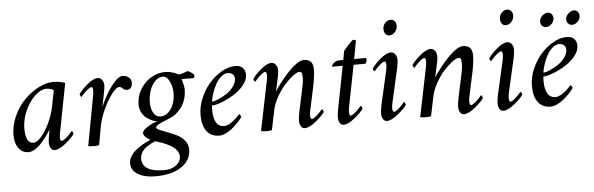

<svg xmlns="http://www.w3.org/2000/svg" viewBox="-52 -810 3763 1217"><g transform="rotate(-5 1829.5 -202.0)"><path d="M297.9 -424.8Q339.4 -424.8 374 -412.1L314.5 -103.5Q313 -97.7 311.8 -89.6Q310.5 -81.5 310.1 -71.5Q309.6 -61.5 312 -54.7Q314.5 -47.9 320.3 -47.9Q325.2 -47.9 332.3 -52Q339.4 -56.2 346.4 -62Q353.5 -67.9 361.1 -75.2Q368.7 -82.5 374 -88.4Q379.4 -94.2 383.8 -99.6L388.7 -104.5Q391.1 -104.5 394.8 -97.4Q398.4 -90.3 398.4 -85.9Q386.2 -65.4 343.5 -29.8Q300.8 5.9 270.5 5.9Q255.4 5.9 246.3 -8.3Q237.3 -22.5 237.3 -44.9Q237.3 -61 244.1 -96.7Q248 -120.1 249 -127Q240.2 -110.8 225.8 -91.1Q211.4 -71.3 191.7 -48.3Q171.9 -25.4 148.7 -10.3Q125.5 4.9 105.5 4.9Q65.9 4.9 42.2 -26.9Q18.6 -58.6 18.6 -110.4Q18.6 -171.4 45.4 -230.7Q72.3 -290 113.5 -331.8Q154.8 -373.5 204.1 -399.2Q253.4 -424.8 297.9 -424.8ZM252.9 -385.7Q216.3 -385.7 178.2 -349.9Q140.1 -314 115.5 -258.1Q90.8 -202.1 90.8 -147.5Q90.8 -51.8 140.6 -51.8Q164.1 -51.8 193.1 -86.2Q222.2 -120.6 245.1 -170.7Q268.1 -220.7 277.3 -267.6L297.9 -371.1Q292 -377.9 278.1 -381.8Q264.2 -385.7 252.9 -385.7Z M738.3 -424.8Q767.6 -424.8 786.1 -404.3Q794.9 -393.6 794.9 -377Q794.9 -357.4 785.6 -345.7Q776.4 -334 759.8 -334Q743.7 -334 730.5 -348.6Q724.1 -356.4 710.9 -356.4Q693.8 -356.4 665 -318.8Q636.2 -281.2 610.1 -224.6Q584 -168 575.2 -119.1L553.7 0Q537.6 2.9 520.5 2.9Q502 2.9 484.4 0L543 -315.4Q546.9 -338.9 546.9 -346.7Q546.9 -371.1 537.1 -371.1Q532.2 -371.1 525.1 -366.9Q518.1 -362.8 511 -356.9Q503.9 -351.1 496.3 -343.8Q488.8 -336.4 483.4 -330.6Q478 -324.7 473.6 -319.3L468.8 -314.5Q466.3 -314.5 462.6 -321.5Q459 -328.6 459 -333Q471.7 -354.5 512 -389.6Q552.2 -424.8 582 -424.8Q597.7 -424.8 608.9 -410.2Q620.1 -395.5 620.1 -374Q620.1 -363.3 612.3 -322.3Q607.4 -295.9 595.7 -240.2Q610.8 -276.9 634.3 -317.4Q657.7 -357.9 687.3 -391.4Q716.8 -424.8 738.3 -424.8Z M1057.6 115.2Q1057.6 97.7 1047.1 81.8Q1036.6 65.9 1022.7 55.2Q1008.8 44.4 986.1 33.9Q963.4 23.4 948 18.1Q932.6 12.7 910.2 5.9Q896 11.7 884.5 17.6Q873 23.4 858.6 33Q844.2 42.5 834.7 52.7Q825.2 63 818.4 77.4Q811.5 91.8 811.5 107.4Q811.5 193.4 951.2 193.4Q998.5 193.4 1028.1 170.4Q1057.6 147.5 1057.6 115.2ZM993.2 -397.5Q963.9 -397.5 941.2 -372.1Q918.5 -346.7 908 -311.8Q897.5 -276.9 897.5 -241.2Q897.5 -202.1 913.1 -174.8Q928.7 -147.5 958 -147.5Q987.8 -147.5 1010.3 -170.2Q1032.7 -192.9 1042.7 -223.9Q1052.7 -254.9 1052.7 -287.1Q1052.7 -327.1 1036.1 -362.3Q1019.5 -397.5 993.2 -397.5ZM1111.3 -372.1Q1111.3 -371.1 1115 -358.9Q1118.7 -346.7 1121.8 -331.5Q1125 -316.4 1125 -304.7Q1125 -275.4 1117.4 -249Q1109.9 -222.7 1099.6 -205.8Q1089.4 -189 1075.4 -174.3Q1061.5 -159.7 1053 -153.1Q1044.4 -146.5 1036.1 -141.6Q1023.9 -134.3 993.7 -122.6Q963.4 -110.8 943.6 -100.3Q923.8 -89.8 923.8 -80.1Q923.8 -71.8 944.1 -63Q964.4 -54.2 993.2 -43.7Q1022 -33.2 1050.8 -19.3Q1079.6 -5.4 1099.9 19.5Q1120.1 44.4 1120.1 76.2Q1120.1 145.5 1058.3 186.5Q996.6 227.5 891.6 227.5Q824.2 227.5 781.7 201.9Q739.3 176.3 739.3 131.8Q739.3 112.3 748.8 94Q758.3 75.7 771.7 62Q785.2 48.3 805.7 34.7Q826.2 21 842.5 12.2Q858.9 3.4 879.9 -5.9L862.3 -17.6Q837.9 -33.7 837.9 -52.7Q837.9 -69.3 872.6 -90.8Q907.2 -112.3 935.5 -119.1Q922.9 -119.1 905 -126.5Q887.2 -133.8 868.9 -147Q850.6 -160.2 837.9 -183.1Q825.2 -206.1 825.2 -233.4Q825.2 -286.6 852.5 -331.5Q879.9 -376.5 922.1 -401.1Q964.4 -425.8 1009.8 -425.8Q1027.3 -425.8 1043 -422.4Q1058.6 -418.9 1068.1 -415.3Q1077.6 -411.6 1092.8 -404.3Q1098.6 -401.4 1110.8 -404.5Q1123 -407.7 1136.5 -413.1Q1149.9 -418.5 1154.3 -418.9Q1165.5 -415.5 1179.9 -404.5Q1194.3 -393.6 1194.3 -384.8Q1194.3 -379.4 1191.2 -375.2Q1188 -371.1 1182.6 -371.1Q1180.7 -371.1 1149.7 -371.8Q1118.7 -372.6 1111.3 -372.1Z M1456.1 -424.8Q1490.2 -424.8 1505.4 -407.2Q1520.5 -389.6 1520.5 -364.3Q1520.5 -331.1 1492.9 -297.6Q1465.3 -264.2 1427.2 -241Q1389.2 -217.8 1350.8 -203.1Q1312.5 -188.5 1289.1 -188.5Q1287.1 -182.6 1287.1 -157.2Q1287.1 -109.4 1303.5 -80.6Q1319.8 -51.8 1354.5 -51.8Q1362.3 -51.8 1371.3 -54.7Q1380.4 -57.6 1388.4 -62Q1396.5 -66.4 1405 -72.5Q1413.6 -78.6 1420.2 -84.5Q1426.8 -90.3 1433.3 -96.7Q1439.9 -103 1444.1 -107.4Q1448.2 -111.8 1451.7 -115.2L1455.1 -119.1Q1457.5 -119.1 1462.2 -111.6Q1466.8 -104 1466.8 -99.6Q1460.9 -89.8 1446.3 -73.7Q1431.6 -57.6 1411.1 -39.1Q1390.6 -20.5 1365.2 -7.3Q1339.8 5.9 1318.4 5.9Q1266.6 5.9 1238.8 -30.8Q1210.9 -67.4 1210.9 -135.7Q1210.9 -188 1233.6 -241.5Q1256.3 -294.9 1291.3 -334.7Q1326.2 -374.5 1370.4 -399.7Q1414.6 -424.8 1456.1 -424.8ZM1291 -212.9Q1306.2 -212.9 1331.8 -223.9Q1357.4 -234.9 1383.8 -252Q1410.2 -269 1429.2 -294.7Q1448.2 -320.3 1448.2 -345.7Q1448.2 -364.3 1435.5 -374.5Q1422.9 -384.8 1407.2 -384.8Q1383.3 -384.8 1361.6 -365.2Q1339.8 -345.7 1325.4 -317.4Q1311 -289.1 1302 -261.2Q1293 -233.4 1291 -212.9Z M1717.8 -322.3 1700.2 -240.2Q1704.6 -249 1718.5 -268.8Q1732.4 -288.6 1754.4 -315.7Q1776.4 -342.8 1799.6 -366.9Q1822.8 -391.1 1847.9 -408Q1873 -424.8 1891.6 -424.8Q1923.8 -424.8 1938 -408.4Q1952.1 -392.1 1952.1 -360.4Q1952.1 -320.3 1938.5 -253.9L1906.2 -103.5Q1902.3 -84 1902.3 -72.3Q1902.3 -47.9 1912.1 -47.9Q1917 -47.9 1924.1 -52Q1931.2 -56.2 1938.2 -62Q1945.3 -67.9 1952.9 -75.2Q1960.4 -82.5 1965.8 -88.4Q1971.2 -94.2 1975.6 -99.6L1980.5 -104.5Q1982.9 -104.5 1986.6 -97.4Q1990.2 -90.3 1990.2 -85.9Q1978 -65.4 1935.3 -29.8Q1892.6 5.9 1862.3 5.9Q1847.2 5.9 1838.1 -8.3Q1829.1 -22.5 1829.1 -44.9Q1829.1 -61 1835.9 -96.7L1870.1 -257.8Q1877 -288.6 1877 -310.5Q1877 -333 1873.8 -342.8Q1870.6 -352.5 1858.4 -352.5Q1844.7 -352.5 1818.1 -332.8Q1791.5 -313 1763.4 -282Q1735.4 -251 1710.7 -206.5Q1686 -162.1 1677.7 -119.1Q1674.3 -99.6 1653.3 0Q1637.7 3.9 1618.2 3.9Q1599.6 3.9 1584 0L1648.4 -315.4Q1652.3 -338.9 1652.3 -346.7Q1652.3 -371.1 1642.6 -371.1Q1637.7 -371.1 1630.6 -366.9Q1623.5 -362.8 1616.5 -356.9Q1609.4 -351.1 1601.8 -343.8Q1594.2 -336.4 1588.9 -330.6Q1583.5 -324.7 1579.1 -319.3L1574.2 -314.5Q1571.8 -314.5 1568.1 -321.5Q1564.5 -328.6 1564.5 -333Q1577.1 -354.5 1617.4 -389.6Q1657.7 -424.8 1687.5 -424.8Q1703.1 -424.8 1714.4 -410.2Q1725.6 -395.5 1725.6 -374Q1725.6 -355 1717.8 -322.3Z M2142.6 -403.3 2153.3 -460.9Q2165 -475.6 2188.2 -500.5Q2211.4 -525.4 2216.8 -525.4Q2225.6 -525.4 2233.4 -519.5L2211.9 -403.3H2285.2Q2290 -403.3 2290 -391.6Q2290 -381.3 2281.2 -367.2H2205.1L2153.3 -103.5Q2149.4 -84 2149.4 -72.3Q2149.4 -47.9 2159.2 -47.9Q2164.1 -47.9 2171.1 -52Q2178.2 -56.2 2185.3 -62Q2192.4 -67.9 2200 -75.2Q2207.5 -82.5 2212.9 -88.4Q2218.3 -94.2 2222.7 -99.6L2227.5 -104.5Q2230 -104.5 2233.6 -97.4Q2237.3 -90.3 2237.3 -85.9Q2225.1 -65.4 2182.4 -29.8Q2139.6 5.9 2109.4 5.9Q2094.2 5.9 2085.2 -8.3Q2076.2 -22.5 2076.2 -44.9Q2076.2 -61 2083 -96.7L2135.7 -367.2H2070.3Q2068.4 -367.2 2068.4 -370.1Q2068.4 -378.4 2083 -390.9Q2097.7 -403.3 2113.3 -403.3Z M2408.2 -315.4Q2412.1 -338.9 2412.1 -346.7Q2412.1 -371.1 2402.3 -371.1Q2397.5 -371.1 2390.4 -366.9Q2383.3 -362.8 2376.2 -356.9Q2369.1 -351.1 2361.6 -343.8Q2354 -336.4 2348.6 -330.6Q2343.3 -324.7 2338.9 -319.3L2334 -314.5Q2331.5 -314.5 2327.9 -321.5Q2324.2 -328.6 2324.2 -333Q2336.9 -354.5 2377.2 -389.6Q2417.5 -424.8 2447.3 -424.8Q2462.9 -424.8 2474.1 -410.2Q2485.4 -395.5 2485.4 -374Q2485.4 -358.4 2478.5 -322.3L2428.7 -103.5Q2424.8 -84 2424.8 -72.3Q2424.8 -47.9 2434.6 -47.9Q2439.5 -47.9 2446.5 -52Q2453.6 -56.2 2460.7 -62Q2467.8 -67.9 2475.3 -75.2Q2482.9 -82.5 2488.3 -88.4Q2493.7 -94.2 2498 -99.6L2502.9 -104.5Q2505.4 -104.5 2509 -97.4Q2512.7 -90.3 2512.7 -85.9Q2500.5 -65.4 2457.8 -29.8Q2415 5.9 2384.8 5.9Q2369.6 5.9 2360.6 -8.3Q2351.6 -22.5 2351.6 -44.9Q2351.6 -61 2358.4 -96.7ZM2463.9 -630.9Q2479 -630.9 2489 -619.1Q2499 -607.4 2499 -591.8Q2499 -568.4 2483.6 -550.8Q2468.3 -533.2 2446.3 -533.2Q2431.2 -533.2 2422.1 -545.7Q2413.1 -558.1 2413.1 -575.2Q2413.1 -597.7 2427.7 -614.3Q2442.4 -630.9 2463.9 -630.9Z M2730.5 -322.3 2712.9 -240.2Q2717.3 -249 2731.2 -268.8Q2745.1 -288.6 2767.1 -315.7Q2789.1 -342.8 2812.3 -366.9Q2835.4 -391.1 2860.6 -408Q2885.7 -424.8 2904.3 -424.8Q2936.5 -424.8 2950.7 -408.4Q2964.8 -392.1 2964.8 -360.4Q2964.8 -320.3 2951.2 -253.9L2918.9 -103.5Q2915 -84 2915 -72.3Q2915 -47.9 2924.8 -47.9Q2929.7 -47.9 2936.8 -52Q2943.8 -56.2 2950.9 -62Q2958 -67.9 2965.6 -75.2Q2973.1 -82.5 2978.5 -88.4Q2983.9 -94.2 2988.3 -99.6L2993.2 -104.5Q2995.6 -104.5 2999.3 -97.4Q3002.9 -90.3 3002.9 -85.9Q2990.7 -65.4 2948 -29.8Q2905.3 5.9 2875 5.9Q2859.9 5.9 2850.8 -8.3Q2841.8 -22.5 2841.8 -44.9Q2841.8 -61 2848.6 -96.7L2882.8 -257.8Q2889.6 -288.6 2889.6 -310.5Q2889.6 -333 2886.5 -342.8Q2883.3 -352.5 2871.1 -352.5Q2857.4 -352.5 2830.8 -332.8Q2804.2 -313 2776.1 -282Q2748 -251 2723.4 -206.5Q2698.7 -162.1 2690.4 -119.1Q2687 -99.6 2666 0Q2650.4 3.9 2630.9 3.9Q2612.3 3.9 2596.7 0L2661.1 -315.4Q2665 -338.9 2665 -346.7Q2665 -371.1 2655.3 -371.1Q2650.4 -371.1 2643.3 -366.9Q2636.2 -362.8 2629.2 -356.9Q2622.1 -351.1 2614.5 -343.8Q2606.9 -336.4 2601.6 -330.6Q2596.2 -324.7 2591.8 -319.3L2586.9 -314.5Q2584.5 -314.5 2580.8 -321.5Q2577.1 -328.6 2577.1 -333Q2589.8 -354.5 2630.1 -389.6Q2670.4 -424.8 2700.2 -424.8Q2715.8 -424.8 2727.1 -410.2Q2738.3 -395.5 2738.3 -374Q2738.3 -355 2730.5 -322.3Z M3149.4 -315.4Q3153.3 -338.9 3153.3 -346.7Q3153.3 -371.1 3143.6 -371.1Q3138.7 -371.1 3131.6 -366.9Q3124.5 -362.8 3117.4 -356.9Q3110.4 -351.1 3102.8 -343.8Q3095.2 -336.4 3089.8 -330.6Q3084.5 -324.7 3080.1 -319.3L3075.2 -314.5Q3072.8 -314.5 3069.1 -321.5Q3065.4 -328.6 3065.4 -333Q3078.1 -354.5 3118.4 -389.6Q3158.7 -424.8 3188.5 -424.8Q3204.1 -424.8 3215.3 -410.2Q3226.6 -395.5 3226.6 -374Q3226.6 -358.4 3219.7 -322.3L3169.9 -103.5Q3166 -84 3166 -72.3Q3166 -47.9 3175.8 -47.9Q3180.7 -47.9 3187.7 -52Q3194.8 -56.2 3201.9 -62Q3209 -67.9 3216.6 -75.2Q3224.1 -82.5 3229.5 -88.4Q3234.9 -94.2 3239.3 -99.6L3244.1 -104.5Q3246.6 -104.5 3250.2 -97.4Q3253.9 -90.3 3253.9 -85.9Q3241.7 -65.4 3199 -29.8Q3156.2 5.9 3126 5.9Q3110.8 5.9 3101.8 -8.3Q3092.8 -22.5 3092.8 -44.9Q3092.8 -61 3099.6 -96.7ZM3205.1 -630.9Q3220.2 -630.9 3230.2 -619.1Q3240.2 -607.4 3240.2 -591.8Q3240.2 -568.4 3224.9 -550.8Q3209.5 -533.2 3187.5 -533.2Q3172.4 -533.2 3163.3 -545.7Q3154.3 -558.1 3154.3 -575.2Q3154.3 -597.7 3168.9 -614.3Q3183.6 -630.9 3205.1 -630.9Z M3564.5 -424.8Q3598.6 -424.8 3613.8 -407.2Q3628.9 -389.6 3628.9 -364.3Q3628.9 -331.1 3601.3 -297.6Q3573.7 -264.2 3535.6 -241Q3497.6 -217.8 3459.2 -203.1Q3420.9 -188.5 3397.5 -188.5Q3395.5 -182.6 3395.5 -157.2Q3395.5 -109.4 3411.9 -80.6Q3428.2 -51.8 3462.9 -51.8Q3470.7 -51.8 3479.7 -54.7Q3488.8 -57.6 3496.8 -62Q3504.9 -66.4 3513.4 -72.5Q3522 -78.6 3528.6 -84.5Q3535.2 -90.3 3541.7 -96.7Q3548.3 -103 3552.5 -107.4Q3556.6 -111.8 3560.1 -115.2L3563.5 -119.1Q3565.9 -119.1 3570.6 -111.6Q3575.2 -104 3575.2 -99.6Q3569.3 -89.8 3554.7 -73.7Q3540 -57.6 3519.5 -39.1Q3499 -20.5 3473.6 -7.3Q3448.2 5.9 3426.8 5.9Q3375 5.9 3347.2 -30.8Q3319.3 -67.4 3319.3 -135.7Q3319.3 -188 3342 -241.5Q3364.7 -294.9 3399.7 -334.7Q3434.6 -374.5 3478.8 -399.7Q3522.9 -424.8 3564.5 -424.8ZM3399.4 -212.9Q3414.6 -212.9 3440.2 -223.9Q3465.8 -234.9 3492.2 -252Q3518.6 -269 3537.6 -294.7Q3556.6 -320.3 3556.6 -345.7Q3556.6 -364.3 3543.9 -374.5Q3531.2 -384.8 3515.6 -384.8Q3491.7 -384.8 3470 -365.2Q3448.2 -345.7 3433.8 -317.4Q3419.4 -289.1 3410.4 -261.2Q3401.4 -233.4 3399.4 -212.9ZM3626 -588.9Q3642.6 -588.9 3652.3 -575.2Q3662.1 -561.5 3658.2 -543Q3654.8 -524.9 3639.6 -512Q3624.5 -499 3607.4 -499Q3590.3 -499 3580.1 -512.5Q3569.8 -525.9 3573.2 -543.9Q3576.7 -562 3592.8 -575.4Q3608.9 -588.9 3626 -588.9ZM3426.3 -575.4Q3441.9 -588.9 3459 -588.9Q3476.1 -588.9 3485.8 -575Q3495.6 -561 3492.2 -543Q3488.8 -524.9 3473.6 -512Q3458.5 -499 3441.4 -499Q3424.3 -499 3414.1 -512.5Q3403.8 -525.9 3407.2 -543.9Q3410.6 -562 3426.3 -575.4Z"/></g></svg>

Font: Crimson
Style: Italic
Weight: 400
Italic angle: -11°
Version: Version 0.8